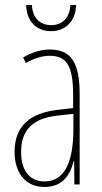

<svg xmlns="http://www.w3.org/2000/svg" viewBox="-20 -734 406 764"><path d="M283 -714H260C258 -667 231 -634 184 -634C137 -634 109 -665 107 -714H84C86 -645 129 -610 183 -610C242 -610 281 -651 283 -714ZM177 -537C143 -537 104 -525 72 -505L83 -483C120 -505 153 -512 177 -512C244 -512 271 -475 271 -355V-304L210 -297C100 -284 38 -234 38 -129C38 -57 73 10 157 10C233 10 261 -43 273 -93H275L276 0H297V-358C297 -489 261 -537 177 -537ZM209 -274 272 -281V-220C272 -97 241 -12 157 -12C99 -12 64 -54 64 -129C64 -217 110 -263 209 -274Z"/></svg>

Font: Noto Sans Georgian ExtraCondensed Thin
Style: Regular
Weight: 100
Width: 2
Designer: Monotype Design Team, Akaki Razmadze
Foundry: Google LLC
Version: Version 2.005